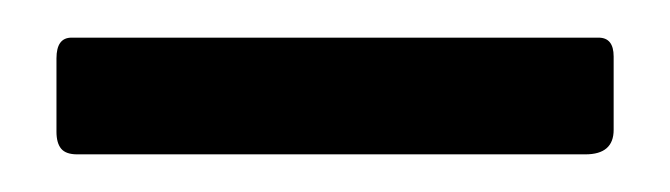

<svg xmlns="http://www.w3.org/2000/svg" viewBox="-20 -748 356 102"><path d="M306 -718V-679Q306 -666 291 -666H21Q15 -666 12.5 -669Q10 -672 10 -678V-717Q10 -728 18 -728H298Q306 -728 306 -718Z"/></svg>

Font: Libre Franklin Thin
Style: Regular
Weight: 400
Version: Version 3.000